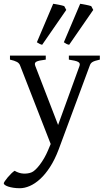

<svg xmlns="http://www.w3.org/2000/svg" viewBox="-33 -747 556 1011"><path d="M492.7 -433.1Q478 -429.7 468.8 -426.8Q459.5 -423.8 453.6 -420.2Q447.8 -416.5 444.6 -411.9Q441.4 -407.2 439 -399.9L275.9 40Q255.4 94.2 230.2 132.8Q205.1 171.4 178 196Q150.9 220.7 123.5 232.4Q96.2 244.1 71.8 244.1Q53.2 244.1 37.6 241.7Q22 239.3 10.7 235.6Q-0.5 231.9 -6.8 227.3Q-13.2 222.7 -13.2 218.3Q-13.2 215.3 -7.3 206.5Q-1.5 197.8 7.3 187.3Q16.1 176.8 26.1 167Q36.1 157.2 43.9 152.3Q67.4 166 90.6 167Q113.8 168 131.8 161.1Q140.6 158.2 152.3 147.5Q164.1 136.7 176 121.1Q188 105.5 199.5 85.7Q210.9 65.9 219.7 44.9L233.9 11.2L73.7 -399.9Q69.3 -413.6 56.6 -420.7Q43.9 -427.7 19.5 -433.1V-454.1H208V-433.1Q189 -430.7 177 -428.2Q165 -425.8 158.4 -422.1Q151.9 -418.5 150.9 -413.1Q149.9 -407.7 152.8 -399.9L272.9 -88.9L385.7 -399.9Q388.2 -407.2 386.5 -412.4Q384.8 -417.5 378.2 -421.1Q371.6 -424.8 359.6 -427.5Q347.7 -430.2 329.6 -433.1V-454.1H492.7ZM189 -511.2Q180.7 -513.2 175.8 -515.9Q170.9 -518.6 161.1 -524.4L247.1 -727.1Q252.9 -726.1 261 -724.9Q269 -723.6 277.1 -721.9Q285.2 -720.2 292.7 -718.5Q300.3 -716.8 305.2 -714.8L315.9 -694.8ZM331.1 -511.2Q321.8 -513.2 316.9 -515.9Q312 -518.6 303.2 -524.4L389.2 -727.1Q395 -726.1 402.8 -724.9Q410.6 -723.6 418.7 -721.9Q426.8 -720.2 434.3 -718.5Q441.9 -716.8 447.3 -714.8L458 -694.8Z"/></svg>

Font: Gentium Plus CyrE
Style: Regular
Weight: 400
Designer: J. Victor Gaultney, Annie Olsen, Iska Routamaa, Becca Hirsbrunner
Foundry: SIL International
Version: Version 5.000